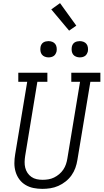

<svg xmlns="http://www.w3.org/2000/svg" viewBox="-20 -1200 662 1228"><path d="M251 8Q222 8 194.5 2.5Q167 -3 143.5 -17Q120 -31 104 -52.5Q88 -74 80 -100.5Q72 -127 72 -155.5Q72 -184 77 -213L154 -677H97V-735H283V-677H219L141 -203Q138 -184 137.5 -164.5Q137 -145 141.5 -127Q146 -109 156 -94Q166 -79 181 -68.5Q196 -58 214.5 -54Q233 -50 252 -50Q271 -50 289.5 -53Q308 -56 325.5 -64.5Q343 -73 358.5 -86Q374 -99 385 -115.5Q396 -132 402 -150Q408 -168 411 -187L492 -677H436V-735H622V-677H558L475 -177Q471 -151 462 -126Q453 -101 437.5 -79Q422 -57 400 -39.5Q378 -22 353 -11Q328 0 302 4Q276 8 251 8ZM490 -833Q478 -833 466.5 -837.5Q455 -842 448 -851Q441 -860 439 -872.5Q437 -885 439 -898Q440 -906 444.5 -914.5Q449 -923 456.5 -928Q464 -933 473 -935Q482 -937 490 -937Q503 -937 514.5 -932.5Q526 -928 533 -919Q540 -910 542 -897.5Q544 -885 542 -872Q540 -864 535.5 -855.5Q531 -847 523.5 -842Q516 -837 507.5 -835Q499 -833 490 -833ZM290 -833Q278 -833 266.5 -837.5Q255 -842 248 -851Q241 -860 239 -872.5Q237 -885 239 -898Q240 -906 244.5 -914.5Q249 -923 256.5 -928Q264 -933 273 -935Q282 -937 290 -937Q303 -937 314.5 -932.5Q326 -928 333 -919Q340 -910 342 -897.5Q344 -885 342 -872Q340 -864 335.5 -855.5Q331 -847 323.5 -842Q316 -837 307.5 -835Q299 -833 290 -833ZM422 -1004 308 -1140 364 -1180 468 -1036Z"/></svg>

Font: Iosevka Slab Light Extended
Style: Italic
Weight: 300
Width: 7
Italic angle: -9°
Monospace: yes
Designer: Belleve Invis
Foundry: Belleve Invis
Version: Version 11.1.0; ttfautohint (v1.8.3)